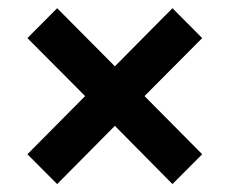

<svg xmlns="http://www.w3.org/2000/svg" viewBox="-20 -567 568 475"><path d="M121.4 -111.6 47.8 -185.4 190.6 -329.3 47.8 -472.8 121.4 -546.7 264.2 -402.9 406.6 -546.7 480.2 -472.8 337.5 -329.3 480.2 -185.4 406.6 -111.6 264.2 -255.7Z"/></svg>

Font: Mada
Style: Regular
Weight: 400
Designer: Khaled Hosny
Version: Version 1.5